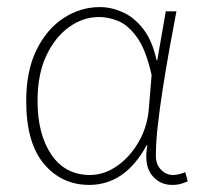

<svg xmlns="http://www.w3.org/2000/svg" viewBox="-20 -510 572 542"><path d="M232 12Q154 12 104 -47.5Q54 -107 54 -225Q54 -310 83 -369Q112 -428 159.5 -459Q207 -490 262 -490Q294 -490 326.5 -475.5Q359 -461 384.5 -428Q410 -395 422 -340H424L448 -478H478Q468 -426 458 -370Q448 -314 439.5 -259.5Q431 -205 425.5 -156.5Q420 -108 420 -70Q420 -46 434.5 -31Q449 -16 468 -16Q477 -16 486.5 -18.5Q496 -21 503 -24L510 2Q503 5 492 8.5Q481 12 466 12Q430 12 408 -16.5Q386 -45 396 -100H394Q333 12 232 12ZM234 -16Q274 -16 310.5 -41.5Q347 -67 371.5 -109.5Q396 -152 400 -202L408 -298Q392 -370 366.5 -405Q341 -440 313 -451Q285 -462 260 -462Q215 -462 175.5 -434Q136 -406 111 -353.5Q86 -301 86 -225Q86 -131 125 -73.5Q164 -16 234 -16Z"/></svg>

Font: Source Sans 3 Variable
Style: Regular
Weight: 200
Designer: Paul D. Hunt
Foundry: Adobe Systems Incorporated
Version: Version 3.026